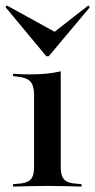

<svg xmlns="http://www.w3.org/2000/svg" viewBox="-20 -688 351 708"><path d="M105.6 -207.3V-337.9Q105.6 -372.6 91.9 -387.5Q78.2 -402.4 41.9 -405.6L28.2 -407.3V-416.1Q50 -414.5 62.9 -414.1Q75.8 -413.7 91.9 -413.7Q124.2 -413.7 152 -416.5Q179.8 -419.4 204 -425V-416.1V-207.3ZM154.8 -2.4Q121 -2.4 92.3 -1.6Q63.7 -0.8 28.2 0V-8.9L46 -10.5Q79 -12.1 92.3 -25.4Q105.6 -38.7 105.6 -70.2V-207.3H204V-70.2Q204 -38.7 217.3 -25.4Q230.6 -12.1 263.7 -10.5L280.6 -8.9V0Q246 -0.8 216.9 -1.6Q187.9 -2.4 154.8 -2.4ZM305.6 -667.7 311.3 -661.3 159.7 -480.6H150.8L0 -662.1L5.6 -667.7L201.6 -559.7L166.1 -558.9Z"/></svg>

Font: Playfair 144pt SemiExpanded SemiBold
Style: Regular
Weight: 600
Width: 6
Designer: Claus Eggers Sørensen
Foundry: Claus Eggers Sørensen
Version: Version 2.203